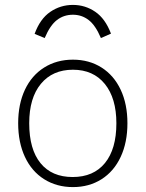

<svg xmlns="http://www.w3.org/2000/svg" viewBox="-20 -755 593 782"><path d="M54 -253Q54 -331 81.5 -389.5Q109 -448 160 -480Q211 -512 277 -512Q343 -512 393.5 -480Q444 -448 471.5 -389.5Q499 -331 499 -253Q499 -175 471.5 -116Q444 -57 393.5 -25Q343 7 277 7Q211 7 160 -25Q109 -57 81.5 -116Q54 -175 54 -253ZM454 -253Q454 -355 407 -413Q360 -471 277 -471Q194 -471 146.5 -413.5Q99 -356 99 -253Q99 -147 145 -90.5Q191 -34 276 -34Q361 -34 407.5 -91Q454 -148 454 -253ZM432 -618 391 -600Q369 -652 341 -673.5Q313 -695 277 -695Q240 -695 212 -673.5Q184 -652 162 -600L121 -617Q143 -678 184.5 -706.5Q226 -735 277 -735Q327 -735 368 -707Q409 -679 432 -618Z"/></svg>

Font: MuliDisplayVN ExtraLight
Style: Regular
Weight: 200
Designer: Vernon Adams
Foundry: Vernon Adams
Version: Version 2.100